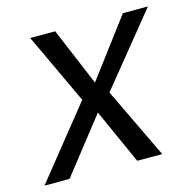

<svg xmlns="http://www.w3.org/2000/svg" viewBox="-89 -631 716 716"><g transform="rotate(-15 269.5 -272.5)"><path d="M184.7 -545.5 278.4 -322.4 446 -545.5H542.6L321 -272.7L451.7 0H355.1L259.9 -211.6L93.8 0H-2.8L215.9 -272.7L88.1 -545.5Z"/></g></svg>

Font: Inter UI
Style: Italic
Weight: 400
Italic angle: -9.39999°
Designer: Rasmus Andersson
Foundry: rsms
Version: 3.2;8d6f07862